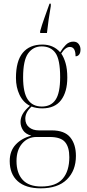

<svg xmlns="http://www.w3.org/2000/svg" viewBox="-20 -786 474 1047"><path d="M199 -616Q208 -649 222.5 -689Q237 -729 250 -766H257V-753Q251 -718 245.5 -681Q240 -644 236 -606H199ZM202 241Q120 241 76.5 202Q33 163 33 92Q33 37 66 2Q99 -33 151 -46Q119 -55 105.5 -76Q92 -97 92 -121Q92 -143 103.5 -164Q115 -185 143 -209Q106 -228 86.5 -269Q67 -310 67 -361Q67 -453 104 -498Q141 -543 211 -543Q271 -543 308 -501Q321 -523 338.5 -541Q356 -559 380 -559Q399 -559 409 -546Q419 -533 419 -516Q419 -498 411.5 -488.5Q404 -479 392 -479Q392 -530 361 -530Q337 -530 314 -494Q328 -474 337.5 -442Q347 -410 347 -363Q347 -285 313 -240Q279 -195 210 -195Q195 -195 180 -197.5Q165 -200 152 -205Q133 -187 125.5 -171Q118 -155 118 -139Q118 -109 138.5 -92Q159 -75 192 -75H262Q332 -75 363 -37Q394 1 394 64Q394 144 345 192.5Q296 241 202 241ZM208 -205Q258 -205 283 -242Q308 -279 308 -365Q308 -461 282.5 -497Q257 -533 207 -533Q161 -533 133.5 -495Q106 -457 106 -364Q106 -280 132 -242.5Q158 -205 208 -205ZM205 231Q285 231 321.5 189Q358 147 358 71Q358 16 334.5 -11.5Q311 -39 251 -39H179Q132 -39 101 -3.5Q70 32 70 92Q70 158 103.5 194.5Q137 231 205 231Z"/></svg>

Font: Noto Serif Display Condensed ExtraLight
Style: Regular
Weight: 200
Width: 3
Designer: Monotype Design Team
Foundry: Monotype Imaging Inc.
Version: Version 2.009